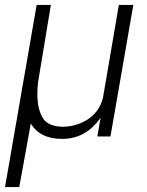

<svg xmlns="http://www.w3.org/2000/svg" viewBox="-30 -548 590 771"><path d="M93.8 -52.2 47.4 203.1H-9.8L117.2 -528.3H174.3L123 -219.2Q120.1 -195.8 120.1 -170.4Q120.1 -105 145 -69.8Q155.3 -54.7 175.8 -46.9Q196.3 -39.1 222.7 -39.1Q247.1 -39.1 272.2 -46.1Q297.4 -53.2 319.8 -66.9Q368.2 -97.2 383.3 -154.3L447.3 -528.3H505.4L413.6 0H360.8L374 -75.7Q315.4 9.8 219.2 9.8Q130.4 9.8 93.8 -52.2Z"/></svg>

Font: Mardoto Light
Style: Italic
Weight: 300
Italic angle: -12°
Designer: Christian Robertson, Vahan Hovhannisyan
Foundry: Google
Version: Version 1.000